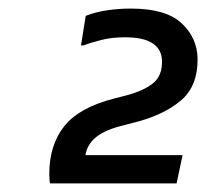

<svg xmlns="http://www.w3.org/2000/svg" viewBox="-20 -908 481 448"><path d="M97 -480Q96 -483 95.5 -489Q95 -495 95 -502Q95 -569 129.5 -613Q164 -657 246 -678L277 -686Q317 -697 338 -714.5Q359 -732 358 -767Q357 -793 336 -807Q315 -821 271 -821Q242 -821 217.5 -815Q193 -809 175 -802H169L180 -871Q203 -880 230 -884Q257 -888 285 -888Q367 -888 403.5 -854Q440 -820 441 -772Q442 -707 401.5 -673Q361 -639 293 -622L262 -614Q219 -603 198.5 -583Q178 -563 178 -531L118 -480ZM118 -480 163 -546H406L392 -480Z"/></svg>

Font: Kufam
Style: Italic
Weight: 400
Italic angle: -11°
Designer: Artur Schmal
Foundry: Original Type
Version: Version 1.301; ttfautohint (v1.8.3)